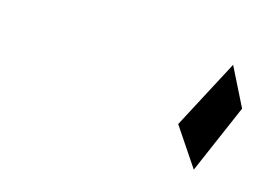

<svg xmlns="http://www.w3.org/2000/svg" viewBox="-43 -951 467 336"><g transform="rotate(15 190.0 -783.5)"><path d="M279 -756 326 -686 380 -811 345 -881Z"/></g></svg>

Font: bitstorm
Style: obl
Weight: 400
Version: Version 0.2